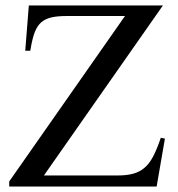

<svg xmlns="http://www.w3.org/2000/svg" viewBox="-20 -682 651 702"><path d="M552.7 0H13.7V-18.6L437 -623.5H226.1Q188 -623.5 166 -617.9Q144 -612.3 129.9 -599.6Q123.5 -593.8 118.2 -585.9Q112.8 -578.1 107.9 -566.4Q103 -554.7 98.9 -537.8Q94.7 -521 90.8 -496.6H72.3L85.4 -662.1H575.7L140.6 -40.5H412.1Q443.4 -40.5 466.8 -46.9Q490.2 -53.2 506.8 -67.4Q524.4 -81.1 539.1 -108.4Q553.7 -135.7 567.9 -178.2L583 -175.3Z"/></svg>

Font: Doulos SIL Afr
Style: Regular
Weight: 400
Designer: Walt Agee, Victor Gaultney, Peter Martin, Debbi Hosken, Becca Hirsbrunner
Foundry: SIL International
Version: Version 5.000